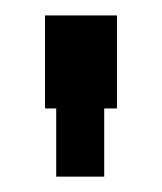

<svg xmlns="http://www.w3.org/2000/svg" viewBox="-20 -710 211 250"><path d="M38.6 -568.8V-689.9H132.3V-568.8H115.7V-480H53.2V-568.8Z"/></svg>

Font: Gap Sans
Style: Bold
Weight: 400
Designer: Alexandre Liziard and Etienne Ozeray
Foundry: Interstices.io
Version: Version 1.610